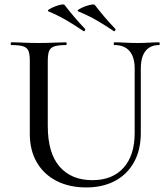

<svg xmlns="http://www.w3.org/2000/svg" viewBox="-20 -811 740 844"><path d="M479 -675Q442 -700 406 -721Q370 -742 324 -761Q318 -764 327 -770Q336 -776 351.5 -782Q367 -788 380.5 -790.5Q394 -793 397 -789Q417 -763 439 -737Q461 -711 487 -684Q489 -681 486 -676.5Q483 -672 479 -675ZM346 -675Q309 -700 273.5 -721Q238 -742 193 -761Q187 -764 196 -770Q205 -776 220 -782Q235 -788 248 -790.5Q261 -793 264 -789Q284 -763 306 -737Q328 -711 354 -684Q356 -681 353 -676.5Q350 -672 346 -675ZM572 -510Q572 -560 549.5 -586.5Q527 -613 483 -613Q480 -613 480 -619Q480 -625 483 -625Q506 -625 531 -623.5Q556 -622 585 -622Q610 -622 634.5 -623.5Q659 -625 680 -625Q682 -625 682 -619Q682 -613 680 -613Q640 -613 619.5 -586.5Q599 -560 599 -510V-227Q599 -152 569 -98Q539 -44 485 -15.5Q431 13 359 13Q285 13 229 -15.5Q173 -44 142 -97Q111 -150 111 -223V-544Q111 -573 105 -587.5Q99 -602 81.5 -607.5Q64 -613 30 -613Q27 -613 27 -619Q27 -625 30 -625Q55 -625 85 -623.5Q115 -622 150 -622Q186 -622 216.5 -623.5Q247 -625 270 -625Q273 -625 273 -619Q273 -613 270 -613Q236 -613 218.5 -607Q201 -601 195.5 -586Q190 -571 190 -542V-258Q190 -138 242 -78.5Q294 -19 386 -19Q474 -19 523 -73.5Q572 -128 572 -226Z"/></svg>

Font: Cormorant Medium
Style: Regular
Weight: 500
Designer: Christian Thalmann (Catharsis Fonts)
Foundry: Catharsis Fonts
Version: Version 4.000